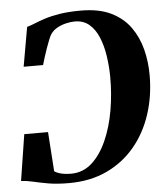

<svg xmlns="http://www.w3.org/2000/svg" viewBox="-54 -801 737 857"><g transform="rotate(-5 315.0 -372.0)"><path d="M340 -753Q420.5 -753 474.5 -726.8Q528.5 -700.5 560.5 -655.8Q592.5 -611 606.8 -555Q621 -499 621 -439.5Q621 -346 594.2 -264.5Q567.5 -183 516 -121.5Q464.5 -60 390.2 -25.2Q316 9.5 221 9.5Q167 9.5 128.5 2.8Q90 -4 61.5 -10.8Q33 -17.5 8 -18.5L40.5 -225.5H147L159 -49Q167.5 -43 178.8 -39.2Q190 -35.5 203.8 -33.5Q217.5 -31.5 233.5 -31.5Q287 -31.5 326.8 -67.2Q366.5 -103 393.2 -163Q420 -223 432.8 -297Q445.5 -371 445 -448.5Q444.5 -495.5 437.5 -541.8Q430.5 -588 415 -625.2Q399.5 -662.5 373.5 -684.8Q347.5 -707 308.5 -707Q291.5 -707 270.5 -702.2Q249.5 -697.5 230.5 -687.2Q211.5 -677 199.5 -659.5Q194.5 -651.5 187.8 -634.8Q181 -618 174 -598Q167 -578 161 -558.8Q155 -539.5 151 -525.5H64L95 -701.5Q110.5 -705.5 130.8 -714Q151 -722.5 179 -731.5Q207 -740.5 246.5 -746.8Q286 -753 340 -753Z"/></g></svg>

Font: Merriweather 96pt ExtraBold
Style: Italic
Weight: 800
Italic angle: -7.8°
Version: Version 2.101